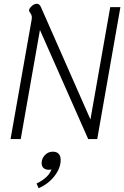

<svg xmlns="http://www.w3.org/2000/svg" viewBox="-20 -738 659 1019"><path d="M148 -634Q149 -638 149 -644Q149 -658 141.5 -668Q134 -678 134 -682Q134 -692 147.5 -705Q161 -718 176 -718Q189 -718 197 -701L460 -104L565 -700H619L496 0H448L192 -579L90 0H36ZM174 236Q204 222 225 202.5Q246 183 253 161Q248 163 238 163Q222 163 211.5 154Q201 145 201 128Q201 103 218.5 85Q236 67 260 67Q281 67 291.5 78.5Q302 90 302 111Q302 154 269.5 196Q237 238 185 261Z"/></svg>

Font: Niramit ExtraLight
Style: Italic
Weight: 200
Italic angle: -10°
Designer: Katatrad Aksorn Co.,Ltd.
Foundry: Cadson Demak Co.,Ltd.
Version: Version 1.000; ttfautohint (v1.6)